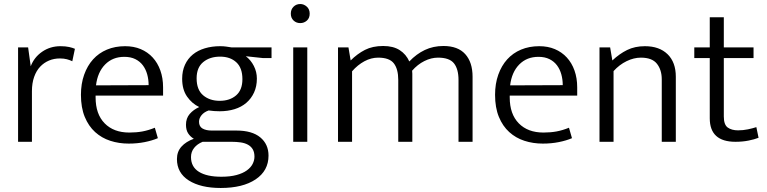

<svg xmlns="http://www.w3.org/2000/svg" viewBox="-20 -706 3818 956"><path d="M70 0V-470H120L133 -376Q150 -421 190 -448.5Q230 -476 281 -476Q306 -476 324 -472Q342 -468 353 -463L340 -401Q328 -407 313 -411Q298 -415 278 -415Q249 -415 224 -404.5Q199 -394 180 -374Q161 -354 150 -323Q139 -292 139 -252V0Z M792 -230H456V-221Q456 -138 501 -92Q546 -46 624 -46Q659 -46 689 -51.5Q719 -57 751 -70L766 -18Q738 -6 700.5 1.5Q663 9 621 9Q572 9 529 -5Q486 -19 453.5 -48.5Q421 -78 402 -124Q383 -170 383 -234Q383 -289 399 -334Q415 -379 443.5 -410.5Q472 -442 512.5 -459Q553 -476 603 -476Q646 -476 680.5 -461.5Q715 -447 740 -420Q765 -393 778.5 -355Q792 -317 792 -271ZM720 -282Q720 -310 713 -335.5Q706 -361 691.5 -380.5Q677 -400 654 -411.5Q631 -423 599 -423Q541 -423 503.5 -385Q466 -347 458 -281Z M887 -314Q887 -353 901 -383.5Q915 -414 940 -434.5Q965 -455 1000 -465.5Q1035 -476 1076 -476Q1093 -476 1106.5 -474Q1120 -472 1133 -470H1332V-417H1288L1204 -426Q1229 -407 1244 -377.5Q1259 -348 1259 -315Q1259 -276 1245 -245.5Q1231 -215 1206.5 -194Q1182 -173 1148 -162.5Q1114 -152 1074 -152Q1060 -152 1046.5 -153Q1033 -154 1019 -156Q996 -148 983.5 -132.5Q971 -117 971 -100Q971 -76 988.5 -66Q1006 -56 1034 -56H1157Q1235 -56 1276 -22Q1317 12 1317 69Q1317 144 1253 187Q1189 230 1079 230Q979 230 920 192.5Q861 155 861 86Q861 49 883.5 24Q906 -1 945 -15Q927 -26 916.5 -42.5Q906 -59 906 -85Q906 -117 924.5 -138.5Q943 -160 972 -173Q936 -190 911.5 -225Q887 -260 887 -314ZM989 0Q962 11 946.5 30.5Q931 50 931 76Q931 125 970.5 149.5Q1010 174 1082 174Q1126 174 1157.5 165.5Q1189 157 1209 142.5Q1229 128 1238 110Q1247 92 1247 74Q1247 52 1238.5 37.5Q1230 23 1214.5 14.5Q1199 6 1178 3Q1157 0 1132 0ZM1187 -312Q1187 -368 1156.5 -396Q1126 -424 1076 -424Q1025 -424 992 -397Q959 -370 959 -316Q959 -259 991.5 -231.5Q1024 -204 1074 -204Q1124 -204 1155.5 -231Q1187 -258 1187 -312Z M1440 0V-470H1510V0ZM1475 -591Q1455 -591 1441.5 -604Q1428 -617 1428 -638Q1428 -659 1441.5 -672.5Q1455 -686 1475 -686Q1493 -686 1507.5 -673Q1522 -660 1522 -638Q1522 -616 1508 -603.5Q1494 -591 1475 -591Z M1733 0H1663V-470H1715L1726 -405Q1759 -438 1797 -457.5Q1835 -477 1888 -477Q1938 -477 1970 -456.5Q2002 -436 2018 -400Q2053 -437 2095 -457Q2137 -477 2188 -477Q2260 -477 2296.5 -436.5Q2333 -396 2333 -324V0H2263V-308Q2263 -362 2240.5 -390.5Q2218 -419 2161 -419Q2127 -419 2093 -402Q2059 -385 2032 -354Q2033 -347 2033 -339Q2033 -331 2033 -324V0H1963V-308Q1963 -362 1941 -390.5Q1919 -419 1863 -419Q1828 -419 1794.5 -401Q1761 -383 1733 -351Z M2854 -230H2518V-221Q2518 -138 2563 -92Q2608 -46 2686 -46Q2721 -46 2751 -51.5Q2781 -57 2813 -70L2828 -18Q2800 -6 2762.5 1.5Q2725 9 2683 9Q2634 9 2591 -5Q2548 -19 2515.5 -48.5Q2483 -78 2464 -124Q2445 -170 2445 -234Q2445 -289 2461 -334Q2477 -379 2505.5 -410.5Q2534 -442 2574.5 -459Q2615 -476 2665 -476Q2708 -476 2742.5 -461.5Q2777 -447 2802 -420Q2827 -393 2840.5 -355Q2854 -317 2854 -271ZM2782 -282Q2782 -310 2775 -335.5Q2768 -361 2753.5 -380.5Q2739 -400 2716 -411.5Q2693 -423 2661 -423Q2603 -423 2565.5 -385Q2528 -347 2520 -281Z M3035 0H2965V-470H3018L3029 -405Q3064 -438 3102.5 -457Q3141 -476 3191 -476Q3263 -476 3304 -436Q3345 -396 3345 -324V0H3275V-311Q3275 -358 3251 -388.5Q3227 -419 3171 -419Q3136 -419 3100 -401.5Q3064 -384 3035 -352Z M3732 -417H3584V-126Q3584 -85 3603.5 -71Q3623 -57 3655 -57Q3680 -57 3704 -62Q3728 -67 3746 -73L3757 -20Q3737 -12 3707 -6Q3677 0 3642 0Q3514 0 3514 -117V-417H3437V-470H3514V-620H3584V-470H3732Z"/></svg>

Font: Mukta Vaani Light
Style: Regular
Weight: 300
Designer: Noopur Datye, Girish Dalvi, Yashodeep Gholap, Pallavi Karambelkar
Foundry: Ek Type
Version: Version 2.538;PS 1.000;hotconv 16.6.51;makeotf.lib2.5.65220;